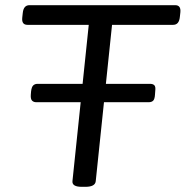

<svg xmlns="http://www.w3.org/2000/svg" viewBox="-20 -720 717 742"><path d="M296 2Q258 2 260 -20L323 -624H86Q63 -624 66 -652L68 -670Q71 -700 94 -700H657Q680 -700 677 -672L675 -654Q672 -624 649 -624H413L350 -20Q348 2 310 2ZM120 -325Q110 -325 104 -331Q98 -337 99 -353L100 -366Q102 -384 108.5 -390Q115 -396 125 -396H560Q571 -396 576.5 -390.5Q582 -385 580 -369L579 -355Q578 -337 572 -331Q566 -325 555 -325Z"/></svg>

Font: Asap Expanded Expanded Regular
Style: Italic
Weight: 400
Width: 7
Italic angle: -6°
Designer: Pablo Cosgaya
Foundry: Omnibus-Type
Version: Version 3.001; ttfautohint (v1.8.4.7-5d5b)